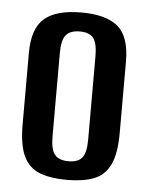

<svg xmlns="http://www.w3.org/2000/svg" viewBox="-43 -541 451 585"><g transform="rotate(5 182.0 -248.0)"><path d="M183 8Q134 8 100.5 -4.5Q67 -17 50.5 -51Q34 -85 34 -149V-367Q34 -442 70 -473Q106 -504 183 -504Q259 -504 295 -473.5Q331 -443 331 -367V-149Q331 -85 314.5 -51Q298 -17 265 -4.5Q232 8 183 8ZM183 -49Q212 -49 224.5 -64.5Q237 -80 237 -120V-375Q237 -414 225 -430Q213 -446 183 -446Q154 -446 141 -430.5Q128 -415 128 -375V-120Q128 -80 141 -64.5Q154 -49 183 -49Z"/></g></svg>

Font: Alumni Sans Thin SemiBold
Style: Regular
Weight: 600
Version: Version 1.018